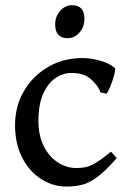

<svg xmlns="http://www.w3.org/2000/svg" viewBox="-20 -687 483 722"><path d="M418.9 -92.8Q376.5 -43.5 345.2 -20.8Q314 2 287.1 8.3Q260.3 14.6 229.5 14.6Q180.2 14.6 136 -12.9Q91.8 -40.5 64.2 -92.5Q36.6 -144.5 36.6 -216.8Q36.6 -287.1 69.8 -344.2Q103 -401.4 160.6 -435.1Q218.3 -468.8 290.5 -468.8Q322.8 -468.8 359.4 -458Q396 -447.3 412.6 -430.2Q414.1 -422.4 408.7 -402.6Q403.3 -382.8 395.3 -363Q387.2 -343.3 381.3 -334.5L358.4 -339.4Q347.7 -366.7 321.5 -389.6Q295.4 -412.6 249 -412.6Q216.8 -412.6 188.2 -393.1Q159.7 -373.5 142.1 -333.5Q124.5 -293.5 124.5 -231.9Q124.5 -177.7 144.3 -137.9Q164.1 -98.1 196.8 -76.7Q229.5 -55.2 267.1 -55.2Q285.6 -55.2 301.8 -58.3Q317.9 -61.5 339.8 -74.5Q361.8 -87.4 397.5 -116.7ZM297.4 -616.7Q297.4 -586.4 279.1 -564.9Q260.7 -543.5 234.4 -543.5Q187.5 -543.5 187.5 -594.7Q187.5 -625 206.3 -646.2Q225.1 -667.5 250.5 -667.5Q297.4 -667.5 297.4 -616.7Z"/></svg>

Font: Gentium Book Plus
Style: Regular
Weight: 400
Designer: Victor Gaultney, Annie Olsen, Iska Routamaa, Becca Hirsbrunner
Foundry: SIL International
Version: Version 6.101